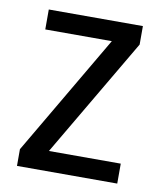

<svg xmlns="http://www.w3.org/2000/svg" viewBox="-67 -684 542 645"><g transform="rotate(10 204.5 -361.0)"><path d="M376 -93H34V-150L275 -561H48V-629H369V-566L131 -161H376Z"/></g></svg>

Font: Noto Sans Telugu UI SemiCondensed
Style: Regular
Weight: 400
Width: 4
Designer: Jelle Bosma - Monotype Design Team
Foundry: Monotype Imaging Inc.
Version: Version 2.005; ttfautohint (v1.8.4.7-5d5b)